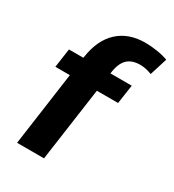

<svg xmlns="http://www.w3.org/2000/svg" viewBox="-184 -867 879 971"><g transform="rotate(30 255.5 -381.5)"><path d="M144.3 -545.6Q159.4 -650.6 219.8 -706.7Q280.2 -762.8 377.7 -762.8Q411.1 -762.8 447.8 -757Q484.5 -751.1 511.1 -741L479.2 -639Q463.2 -645.5 445.7 -649.3Q428.2 -653.1 411.2 -653.1Q362.4 -653.1 336.1 -627.2Q309.7 -601.3 302.2 -545.6L225.3 0H68ZM59.2 -540H425.9L409.7 -429.7H43.5Z"/></g></svg>

Font: Pathway Extreme 8pt Thin 12pt
Style: Italic
Weight: 100
Italic angle: -8°
Version: Version 1.001;gftools[0.9.26]